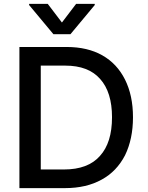

<svg xmlns="http://www.w3.org/2000/svg" viewBox="-20 -969 762 989"><path d="M80 -727H323Q431 -727 507 -684Q583 -641 624 -559Q665 -477 665 -365Q665 -253 624 -169Q581 -86 504 -44Q425 0 315 0H80ZM495 -166Q557 -234 557 -365Q557 -494 496 -562Q436 -631 316 -631H190V-96H309Q434 -96 495 -166ZM372 -949H468V-943L343 -793H255L130 -943V-949H226L299 -853Z"/></svg>

Font: Sinter Medium
Style: Regular
Weight: 500
Foundry: Adobe & rsms
Version: Version 1.000